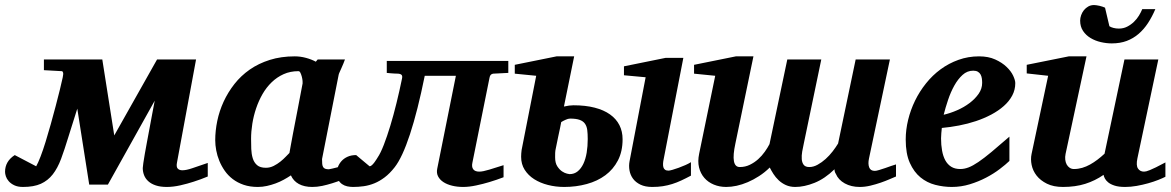

<svg xmlns="http://www.w3.org/2000/svg" viewBox="-76 -721 4593 753"><path d="M618.2 -84Q614.7 -66.9 620.8 -60.1Q627 -53.2 639.2 -53.2Q654.8 -53.2 678.7 -61.5Q702.6 -69.8 738.8 -82V-28.8Q710.9 -17.1 683.1 -8.3Q659.2 -0.5 631.1 5.9Q603 12.2 578.1 12.2Q553.2 12.2 535.4 6.3Q517.6 0.5 506.1 -9.8Q494.6 -20 489.3 -33.4Q483.9 -46.9 483.9 -62Q483.9 -66.9 486.1 -81.5Q488.3 -96.2 491.9 -117.4Q495.6 -138.7 500.5 -164.6Q505.4 -190.4 510.5 -218Q515.6 -245.6 520.8 -273.4Q525.9 -301.3 530.8 -326.2L347.2 2.9H273.9L227.1 -294.9L191.9 -183.1Q177.2 -134.8 163.6 -98.1Q149.9 -61.5 130.9 -37.1Q111.8 -12.7 84.2 -0.2Q56.6 12.2 14.2 12.2Q-6.3 12.2 -20 5.6Q-33.7 -1 -41.7 -10.3Q-49.8 -19.5 -53 -29.5Q-56.2 -39.6 -56.2 -46.9Q-56.2 -88.4 -18.1 -112.8L65.9 -68.8Q73.2 -81.5 83 -106.9Q92.8 -132.3 102.8 -164.8Q112.8 -197.3 123 -233.6Q133.3 -270 142.3 -304.7Q151.4 -339.4 158.7 -368.9Q166 -398.4 169.9 -417Q172.9 -430.7 171.4 -436.3Q169.9 -441.9 166 -441.9L96.2 -445.8V-487.8H325.2L372.1 -189.9L540 -487.8H692.9Z M1110.8 -394Q1111.3 -396 1110.6 -403.8Q1109.9 -411.6 1107.7 -420.2Q1105.5 -428.7 1102.3 -435.3Q1099.1 -441.9 1094.7 -441.9Q1062.5 -441.9 1036.4 -430.2Q1010.3 -418.5 989.5 -398.4Q968.8 -378.4 953.6 -352.1Q938.5 -325.7 928.5 -296.1Q918.5 -266.6 913.6 -235.8Q908.7 -205.1 908.7 -176.8Q908.7 -156.7 909.4 -136.7Q910.2 -116.7 915.3 -100.1Q920.4 -83.5 932.4 -73.2Q944.3 -63 966.8 -63Q982.9 -63 997.3 -70.3Q1011.7 -77.6 1023.7 -87.2Q1035.6 -96.7 1044.7 -106.4Q1053.7 -116.2 1059.1 -121.1Q1062.5 -141.1 1064.7 -152.1Q1066.9 -163.1 1068.6 -173.1Q1070.3 -183.1 1072.8 -195.8Q1075.2 -208.5 1079.8 -232.2Q1084.5 -255.9 1091.8 -294.2Q1099.1 -332.5 1110.8 -394ZM1300.8 -29.8Q1283.7 -22.9 1264.9 -15.6Q1246.1 -8.3 1226.6 -2.2Q1207 3.9 1187.5 8.1Q1168 12.2 1148.9 12.2Q1117.2 12.2 1095.9 0.5Q1074.7 -11.2 1064.9 -33.2Q1051.8 -24.4 1036.6 -16.1Q1021.5 -7.8 1004.9 -1.7Q988.3 4.4 970.7 8.3Q953.1 12.2 935.1 12.2Q904.3 12.2 879.9 3.9Q855.5 -4.4 836.9 -18.6Q818.4 -32.7 805.4 -51.3Q792.5 -69.8 784.2 -90.1Q775.9 -110.4 772 -131.3Q768.1 -152.3 768.1 -170.9Q768.1 -208 776.1 -246.8Q784.2 -285.6 801 -322.3Q817.9 -358.9 843.3 -391.4Q868.7 -423.8 903.3 -448Q938 -472.2 982.2 -486.1Q1026.4 -500 1080.1 -500Q1102.1 -500 1123.8 -494.1Q1145.5 -488.3 1162.6 -479L1169.9 -487.8H1276.9Q1274.4 -480.5 1270.5 -471.2Q1266.6 -461.9 1262.7 -453.1Q1258.8 -444.3 1255.6 -437.3Q1252.4 -430.2 1252 -426.8L1187 -97.2Q1187 -85.9 1187.7 -78.1Q1188.5 -70.3 1191.4 -65.7Q1194.3 -61 1199.7 -59.1Q1205.1 -57.1 1213.9 -57.1Q1215.8 -57.1 1228.3 -60.1Q1240.7 -63 1255.6 -66.9Q1270.5 -70.8 1283.7 -74Q1296.9 -77.1 1300.8 -78.1Z M1857.9 -432.1Q1852.5 -431.2 1848.9 -427.7Q1845.2 -424.3 1843.8 -416L1776.9 -84Q1772.9 -66.9 1779.8 -57.4Q1786.6 -47.9 1803.7 -47.9Q1817.4 -47.9 1843 -55.7Q1868.7 -63.5 1898.9 -73.2V-25.9Q1870.6 -15.1 1842.8 -6.8Q1818.8 0.5 1791.3 6.3Q1763.7 12.2 1740.7 12.2Q1717.3 12.2 1697.3 7.3Q1677.2 2.4 1663.1 -6.8Q1648.9 -16.1 1642.1 -29.3Q1635.3 -42.5 1638.7 -59.1L1711.9 -423.8H1589.8Q1562 -286.1 1532 -194.8Q1502 -103.5 1471.7 -64.9Q1452.6 -40.5 1432.6 -25.4Q1412.6 -10.3 1392.1 -2Q1371.6 6.3 1350.6 9.3Q1329.6 12.2 1308.6 12.2Q1297.4 12.2 1285.9 9.8Q1274.4 7.3 1265.4 1Q1256.3 -5.4 1250.5 -15.9Q1244.6 -26.4 1244.6 -42Q1244.6 -53.7 1249.3 -66.2Q1253.9 -78.6 1263.2 -89.1Q1272.5 -99.6 1286.9 -106.2Q1301.3 -112.8 1320.8 -112.8L1373.5 -68.8Q1377.9 -68.8 1383.1 -73.7Q1388.2 -78.6 1392.6 -84.5Q1397 -90.3 1400.4 -95.9Q1403.8 -101.6 1404.8 -103Q1416.5 -120.1 1429.2 -152.8Q1441.9 -185.5 1454.6 -227.3Q1467.3 -269 1479 -316.7Q1490.7 -364.3 1500.5 -412.1Q1502.9 -422.4 1499.3 -426.8Q1495.6 -431.2 1485.8 -432.1Q1479 -432.1 1471.2 -432.6Q1464.4 -433.1 1456.5 -433.6Q1448.7 -434.1 1440.9 -435.1V-481.9H1917.5V-435.1Z M2229 -175.8Q2229 -196.3 2227.1 -211.2Q2225.1 -226.1 2218 -236.1Q2210.9 -246.1 2197 -251Q2183.1 -255.9 2159.7 -255.9Q2152.3 -255.9 2142.1 -251.2Q2131.8 -246.6 2125 -242.2Q2124 -236.3 2120.6 -219.7Q2117.2 -203.1 2113.3 -185.5Q2108.9 -165 2104 -140.1Q2101.6 -130.4 2101.3 -121.3Q2101.1 -112.3 2101.1 -104Q2101.1 -82 2109.6 -68.8Q2118.2 -55.7 2128.4 -48.8Q2138.7 -42 2147.7 -40Q2156.7 -38.1 2157.7 -38.1Q2176.3 -38.1 2189.7 -49.1Q2203.1 -60.1 2211.9 -78.6Q2220.7 -97.2 2224.9 -122.3Q2229 -147.5 2229 -175.8ZM2365.7 -174.8Q2365.7 -127 2347.4 -91.8Q2329.1 -56.6 2298.1 -33.7Q2267.1 -10.7 2225.3 0.7Q2183.6 12.2 2136.7 12.2Q2103.5 12.2 2073 4.4Q2042.5 -3.4 2019 -18.3Q1995.6 -33.2 1981.7 -55.2Q1967.8 -77.1 1967.8 -106Q1967.8 -112.8 1968.3 -119.1Q1968.8 -125.5 1969.7 -132.8L2026.9 -423.8L1942.9 -432.1V-466.8L2106.9 -500H2175.8L2135.7 -303.2Q2146.5 -305.7 2156 -306.9Q2165.5 -308.1 2172.9 -308.1Q2220.2 -308.1 2256.1 -298.8Q2292 -289.6 2316.4 -272.2Q2340.8 -254.9 2353.3 -230.2Q2365.7 -205.6 2365.7 -174.8ZM2633.8 -32.2Q2613.8 -21.5 2595.9 -13.2Q2578.1 -4.9 2560.3 0.7Q2542.5 6.3 2523.4 9.3Q2504.4 12.2 2481.9 12.2Q2454.6 12.2 2435.8 3.2Q2417 -5.9 2406.5 -20.3Q2396 -34.7 2392.8 -52.7Q2389.6 -70.8 2393.1 -88.9L2456.1 -418L2371.1 -425.8V-460.9L2534.7 -494.1H2604L2526.9 -97.2Q2524.9 -88.4 2524.4 -80.1Q2523.9 -71.8 2525.6 -65.4Q2527.3 -59.1 2532.2 -55.4Q2537.1 -51.8 2545.9 -51.8Q2549.8 -51.8 2561 -54.9Q2572.3 -58.1 2585.7 -63Q2599.1 -67.9 2612.3 -73.7Q2625.5 -79.6 2633.8 -85Z M3438 -28.8Q3428.7 -24.9 3412.8 -18.1Q3397 -11.2 3377.9 -4.6Q3358.9 2 3337.6 7.1Q3316.4 12.2 3295.9 12.2Q3262.2 12.2 3237.1 -1.7Q3211.9 -15.6 3202.1 -39.1Q3196.8 -46.9 3196.8 -57.1Q3158.7 -20 3118.4 -3.9Q3078.1 12.2 3043 12.2Q3022.5 12.2 3006.3 4.9Q2990.2 -2.4 2978 -13.9Q2965.8 -25.4 2957.3 -38.8Q2948.7 -52.2 2942.9 -64Q2922.9 -44.4 2900.9 -30.3Q2878.9 -16.1 2856.7 -6.6Q2834.5 2.9 2813 7.6Q2791.5 12.2 2772 12.2Q2745.6 12.2 2723.4 2.9Q2701.2 -6.3 2686.3 -23.4Q2671.4 -40.5 2665.5 -64.5Q2659.7 -88.4 2666 -118.2L2729 -423.8L2646 -432.1V-466.8L2810.1 -500H2878.9L2808.1 -158.2Q2788.1 -65.9 2825.2 -65.9Q2846.7 -65.9 2864.7 -74.7Q2882.8 -83.5 2897.5 -96.7Q2912.1 -109.9 2923.3 -125.7Q2934.6 -141.6 2941.9 -155.8L3011.7 -487.8H3145L3076.2 -157.2Q3072.8 -142.6 3070.1 -126.5Q3067.4 -110.4 3068.4 -96.9Q3069.3 -83.5 3075.9 -74.7Q3082.5 -65.9 3098.1 -65.9Q3114.3 -65.9 3130.6 -75Q3147 -84 3161.9 -97.4Q3176.8 -110.8 3189.5 -127.2Q3202.1 -143.6 3210.9 -158.2L3279.8 -487.8H3414.1L3332 -99.1Q3327.6 -78.6 3332.8 -64.7Q3337.9 -50.8 3355 -50.8Q3360.4 -50.8 3371.8 -54.2Q3383.3 -57.6 3396 -62Q3408.7 -66.4 3420.4 -70.6Q3432.1 -74.7 3438 -76.2Z M3775.9 -396Q3775.9 -404.8 3774.7 -413.3Q3773.4 -421.9 3769.8 -428.7Q3766.1 -435.5 3759 -439.7Q3752 -443.8 3740.7 -443.8Q3717.3 -443.8 3699 -427.2Q3680.7 -410.6 3666.5 -385Q3652.3 -359.4 3642.1 -328.9Q3631.8 -298.3 3625 -271Q3650.9 -276.9 3677.7 -288.6Q3704.6 -300.3 3726.3 -316.7Q3748 -333 3762 -353Q3775.9 -373 3775.9 -396ZM3905.8 -395Q3905.8 -368.7 3893.8 -346.2Q3881.8 -323.7 3860.8 -305.2Q3839.8 -286.6 3811.8 -271.7Q3783.7 -256.8 3751.7 -246.1Q3719.7 -235.4 3685.3 -228.8Q3650.9 -222.2 3617.7 -219.2Q3616.7 -210 3615.7 -198.2Q3614.7 -186.5 3614.7 -178.2Q3614.7 -152.3 3618.7 -130.4Q3622.6 -108.4 3631.3 -92.3Q3640.1 -76.2 3654.5 -67.1Q3668.9 -58.1 3689.9 -58.1Q3706.1 -58.1 3722.7 -64.5Q3739.3 -70.8 3761.2 -85.7Q3783.2 -100.6 3812.5 -125Q3841.8 -149.4 3882.8 -185.1V-89.8Q3868.2 -75.7 3844.7 -57.9Q3821.3 -40 3791.5 -24.4Q3761.7 -8.8 3727.5 1.7Q3693.4 12.2 3656.7 12.2Q3624 12.2 3591.8 3.9Q3559.6 -4.4 3533.9 -25.4Q3508.3 -46.4 3492.2 -82.3Q3476.1 -118.2 3476.1 -173.8Q3476.1 -211.9 3485.6 -251Q3495.1 -290 3512.7 -326.2Q3530.3 -362.3 3555.7 -394Q3581.1 -425.8 3613 -449.2Q3645 -472.7 3683.1 -486.3Q3721.2 -500 3763.7 -500Q3800.3 -500 3827.1 -487.8Q3854 -475.6 3871.6 -458.7Q3889.2 -441.9 3897.5 -424.1Q3905.8 -406.2 3905.8 -395Z M4494.6 -27.8Q4484.4 -22.5 4466.6 -15.4Q4448.7 -8.3 4427 -2.2Q4405.3 3.9 4381.8 8.1Q4358.4 12.2 4336.9 12.2Q4311 12.2 4294.9 6.8Q4278.8 1.5 4269.8 -6.1Q4260.7 -13.7 4256.8 -21.7Q4252.9 -29.8 4252 -35.2Q4218.8 -12.2 4180.2 0Q4141.6 12.2 4092.8 12.2Q4055.7 12.2 4030 -0.5Q4004.4 -13.2 3989.5 -32.2Q3974.6 -51.3 3970 -74Q3965.3 -96.7 3969.7 -117.2L4034.7 -423.8L3950.7 -433.1V-466.8L4115.7 -500H4185.1L4103 -117.2Q4100.6 -105.5 4101.8 -94.7Q4103 -84 4107.4 -75.9Q4111.8 -67.9 4119.1 -63Q4126.5 -58.1 4135.7 -58.1Q4152.3 -58.1 4168.2 -62.7Q4184.1 -67.4 4199 -75.7Q4213.9 -84 4228 -94.7Q4242.2 -105.5 4255.9 -118.2L4334 -487.8H4466.8L4384.8 -100.1Q4378.9 -72.3 4387 -60.1Q4395 -47.9 4410.6 -47.9Q4414.6 -47.9 4419.7 -49.1Q4424.8 -50.3 4433.8 -54Q4442.9 -57.6 4457.3 -64.7Q4471.7 -71.8 4494.6 -84ZM4455.1 -685.1Q4442.4 -655.3 4426.3 -630.6Q4410.2 -606 4389.4 -588.1Q4368.7 -570.3 4342.8 -560.5Q4316.9 -550.8 4284.2 -550.8Q4263.2 -550.8 4241.2 -555.9Q4219.2 -561 4201.2 -571.8Q4183.1 -582.5 4171.6 -599.6Q4160.2 -616.7 4160.2 -640.1Q4160.2 -650.4 4164.1 -661.4Q4168 -672.4 4175 -681.2Q4182.1 -689.9 4192.1 -695.6Q4202.1 -701.2 4214.8 -701.2Q4218.3 -701.2 4224.1 -700.4Q4230 -699.7 4236.1 -698.2Q4242.2 -696.8 4248 -694.8Q4253.9 -692.9 4257.8 -690.9L4274.9 -618.2Q4280.3 -614.3 4290.5 -611.6Q4300.8 -608.9 4312 -608.9Q4330.1 -608.9 4344.7 -616.5Q4359.4 -624 4371.1 -635.3Q4382.8 -646.5 4390.9 -659.9Q4398.9 -673.3 4403.8 -685.1Z"/></svg>

Font: Charis SIL
Style: Bold Italic
Weight: 700
Italic angle: -11°
Foundry: SIL International
Version: Version 4.112